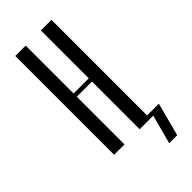

<svg xmlns="http://www.w3.org/2000/svg" viewBox="-201 -533 680 680"><g transform="rotate(-45 138.5 -193.0)"><path d="M89 -495V-255H165V-495H218V0H165V-239H89V0H37V-495ZM204 109 233 0H215V-16H277L244 109Z"/></g></svg>

Font: Moniqa Cond Heading
Style: Regular
Weight: 400
Width: 3
Designer: Rajesh Rajput
Foundry: Rajesh Rajput
Version: Version 1.000